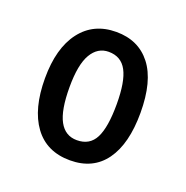

<svg xmlns="http://www.w3.org/2000/svg" viewBox="-74 -791 463 478"><g transform="rotate(20 157.0 -552.0)"><path d="M283 -553Q283 -471 251 -426.5Q219 -382 158 -382Q96 -382 63 -427Q30 -472 30 -553Q30 -633 64 -677.5Q98 -722 158 -722Q217 -722 250 -679.5Q283 -637 283 -553ZM95 -553Q95 -492 110.5 -463.5Q126 -435 157 -435Q191 -435 205.5 -463.5Q220 -492 220 -553Q220 -613 205 -641Q190 -669 157 -669Q128 -669 111.5 -641Q95 -613 95 -553Z"/></g></svg>

Font: Noto Sans ExtraCondensed
Style: Regular
Weight: 400
Width: 2
Designer: Monotype Design Team
Foundry: Monotype Imaging Inc.
Version: Version 2.013; ttfautohint (v1.8.4.7-5d5b)